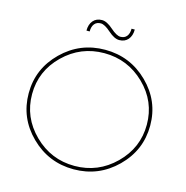

<svg xmlns="http://www.w3.org/2000/svg" viewBox="-122 -978 1063 1096"><g transform="rotate(15 409.0 -429.5)"><path d="M541 -858Q541 -821 522 -799Q503 -777 470 -777Q441 -777 404.5 -809.5Q368 -842 345 -842Q321 -842 308 -826Q295 -810 295 -781H276Q276 -818 295 -840Q314 -862 347 -862Q376 -862 412.5 -829.5Q449 -797 472 -797Q496 -797 509 -813Q522 -829 522 -858ZM768 -351Q768 -205 662.5 -101Q557 3 409 3Q261 3 155.5 -101Q50 -205 50 -351Q50 -496 155.5 -599.5Q261 -703 409 -703Q557 -703 662.5 -599.5Q768 -496 768 -351ZM648 -585.5Q548 -683 409 -683Q270 -683 170 -585.5Q70 -488 70 -351Q70 -214 170 -115.5Q270 -17 409 -17Q548 -17 648 -115.5Q748 -214 748 -351Q748 -488 648 -585.5Z"/></g></svg>

Font: Montserrat arm Thin
Style: Regular
Weight: 250
Designer: Julieta Ulanovsky
Foundry: Julieta Ulanovsky
Version: Version 6.000;PS 006.000;hotconv 1.0.88;makeotf.lib2.5.64775